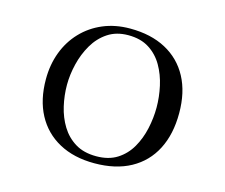

<svg xmlns="http://www.w3.org/2000/svg" viewBox="-104 -883 1209 1030"><g transform="rotate(15 500.0 -368.0)"><path d="M744 -369Q744 -427 731 -486.5Q718 -546 689.5 -595.5Q661 -645 614 -675Q567 -705 498 -705Q432 -705 384.5 -673.5Q337 -642 307 -590.5Q277 -539 262.5 -479Q248 -419 248 -363Q248 -304 261.5 -245.5Q275 -187 304.5 -139Q334 -91 381.5 -62Q429 -33 498 -33Q567 -33 614 -63Q661 -93 689.5 -142.5Q718 -192 731 -251.5Q744 -311 744 -369ZM869 -371Q869 -254 825.5 -169.5Q782 -85 699 -39.5Q616 6 498 6Q384 6 301.5 -39Q219 -84 175 -166.5Q131 -249 131 -363Q131 -444 157 -513Q183 -582 232 -633.5Q281 -685 348.5 -713.5Q416 -742 498 -742Q614 -742 697 -697.5Q780 -653 824.5 -570Q869 -487 869 -371Z"/></g></svg>

Font: Kaisei Decol Medium
Style: Regular
Weight: 500
Designer: Font-Kai, 金井和夫
Foundry: KAZUO KANAI
Version: Version 5.003